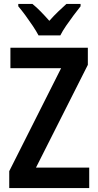

<svg xmlns="http://www.w3.org/2000/svg" viewBox="-20 -957 498 977"><path d="M434 0H27V-86L291 -610H33V-714H427V-627L163 -104H434ZM176 -777Q165 -798 147 -825Q129 -852 109.5 -878.5Q90 -905 73 -925V-937H145Q165 -921 187 -898.5Q209 -876 231 -851Q256 -879 276 -898Q296 -917 318 -937H390V-925Q374 -905 354.5 -879Q335 -853 316.5 -826Q298 -799 287 -777Z"/></svg>

Font: Noto Sans Myanmar UI Condensed SemiBold
Style: Regular
Weight: 600
Width: 3
Designer: Monotype Design Team
Foundry: Monotype Imaging Inc.
Version: Version 2.103; ttfautohint (v1.8.4.7-5d5b)